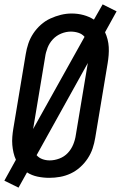

<svg xmlns="http://www.w3.org/2000/svg" viewBox="-23 -808 555 881"><path d="M62 53 -3 21 50 -75Q43 -90 39 -107.5Q35 -125 33.5 -143Q32 -161 33.5 -180Q35 -199 38 -217L95 -559Q99 -584 107 -608Q115 -632 129.5 -654Q144 -676 164 -694Q184 -712 208 -723Q232 -734 256.5 -740Q281 -746 306 -746Q334 -746 360 -739Q386 -732 408 -718L448 -788L512 -756L459 -660Q466 -645 470.5 -627.5Q475 -610 476 -592Q477 -574 475.5 -555Q474 -536 471 -518L414 -176Q410 -151 402 -127Q394 -103 379.5 -81Q365 -59 345 -41Q325 -23 301.5 -12Q278 -1 253 3.5Q228 8 203 8Q176 8 149.5 2.5Q123 -3 101 -17ZM129 -216 365 -639Q354 -652 337 -657.5Q320 -663 302 -663Q280 -663 258 -654Q236 -645 220 -628Q204 -611 195.5 -589.5Q187 -568 184 -546ZM205 -72Q227 -72 249.5 -80.5Q272 -89 288 -106Q304 -123 313 -145Q322 -167 325 -189L380 -519L145 -96Q155 -84 171 -78Q187 -72 205 -72Z"/></svg>

Font: Iosevka Slab Medium
Style: Italic
Weight: 500
Italic angle: -9°
Monospace: yes
Designer: Belleve Invis
Foundry: Belleve Invis
Version: Version 11.1.0; ttfautohint (v1.8.3)